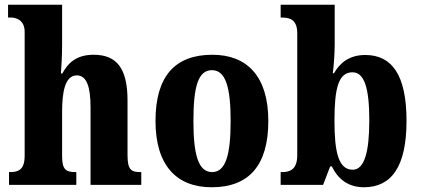

<svg xmlns="http://www.w3.org/2000/svg" viewBox="-20 -780 1774 810"><path d="M18 0H302V-54H299C260 -54 242 -63 242 -120V-308C242 -388 253 -462 304 -462C346 -462 362 -413 362 -327V0H576V-54H573C534 -54 518 -63 518 -125V-356C518 -491 473 -549 375 -549C299 -549 265 -511 243 -470H237C239 -496 242 -545 242 -592V-760H14V-706H27C44 -706 84 -698 84 -646V-123C84 -63 57 -54 22 -54H18Z M873 10C1030 10 1112 -82 1112 -270C1112 -458 1022 -549 876 -549C718 -549 636 -458 636 -270C636 -82 725 10 873 10ZM875 -54C816 -54 796 -129 796 -270C796 -412 815 -484 874 -484C932 -484 953 -412 953 -270C953 -129 933 -54 875 -54Z M1515 10C1631 10 1695 -76 1695 -270C1695 -463 1634 -548 1521 -548C1454 -548 1414 -515 1389 -471H1384C1388 -501 1392 -554 1392 -591V-760H1164V-706H1168C1205 -706 1234 -696 1234 -639V-125C1234 -63 1201 -54 1170 -54H1164V0H1343L1373 -78H1380C1405 -26 1448 10 1515 10ZM1468 -64C1408 -64 1391 -138 1391 -271C1391 -408 1408 -475 1467 -475C1517 -475 1538 -409 1538 -272C1538 -138 1517 -64 1468 -64Z"/></svg>

Font: Noto Serif Devanagari Condensed ExtraBold
Style: Regular
Weight: 800
Width: 3
Designer: Universal Thirst, Indian Type Foundry and the Monotype Design Team
Foundry: Monotype Imaging Inc.
Version: Version 2.004